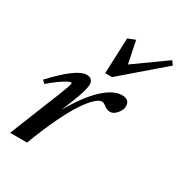

<svg xmlns="http://www.w3.org/2000/svg" viewBox="-170 -843 906 964"><g transform="rotate(30 283.0 -361.5)"><path d="M291 -498 299.3 -704.1 341.8 -720.7 368.2 -592.8 549.8 -722.7 565.9 -700.7 330.6 -498ZM27.3 0 144.5 -292Q170.4 -357.4 170.4 -368.2Q170.4 -372.6 166 -372.6Q160.6 -372.6 147.5 -366.2Q134.3 -359.9 109.1 -342Q84 -324.2 53.7 -298.3L37.1 -313.5Q158.2 -444.8 215.3 -444.8Q252.4 -444.8 252.4 -408.7Q252.4 -377 220.2 -296.9L192.9 -228.5Q250.5 -331.1 310.1 -387.9Q369.6 -444.8 420.9 -444.8Q464.8 -444.8 464.8 -404.8Q464.8 -384.8 446.5 -363Q428.2 -341.3 407.7 -341.3Q390.6 -341.3 370.1 -357.9Q357.9 -366.7 349.1 -366.7Q334 -366.7 312.3 -347.2Q290.5 -327.6 262.5 -287.1Q234.4 -246.6 198.5 -172.4Q162.6 -98.1 125.5 0Z"/></g></svg>

Font: Elstob SemiBold
Style: Italic
Weight: 600
Italic angle: -20°
Designer: Peter S. Baker
Version: Version 1.015